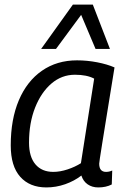

<svg xmlns="http://www.w3.org/2000/svg" viewBox="-20 -810 548 840"><path d="M410 10Q383 10 363.5 -3.5Q344 -17 336 -42Q305 -18 265 -4Q225 10 183 10Q110 10 68.5 -36.5Q27 -83 27 -174Q27 -288 62.5 -371.5Q98 -455 163.5 -500.5Q229 -546 317 -546Q361 -546 405 -537.5Q449 -529 481 -515Q461 -392 448 -311.5Q435 -231 427.5 -184.5Q420 -138 417 -117.5Q414 -97 414 -94Q414 -58 444 -58Q458 -58 471 -64L469 -3Q444 10 410 10ZM334 -96 392 -466Q360 -483 308 -483Q250 -483 205 -444.5Q160 -406 133.5 -339Q107 -272 107 -186Q107 -124 135 -91Q163 -58 213 -58Q243 -58 276 -69Q309 -80 334 -96ZM160 -596 299 -790H386L461 -596H398L335 -745L225 -596Z"/></svg>

Font: Georama
Style: Italic
Weight: 400
Italic angle: -9°
Designer: Jean-Baptiste Levee
Foundry: Production Type
Version: Version 1.000